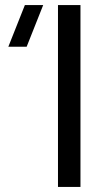

<svg xmlns="http://www.w3.org/2000/svg" viewBox="-20 -740 408 760"><path d="M298.5 0H209.5V-720H298.5ZM151 -720 85.5 -555H13L78.5 -720Z"/></svg>

Font: CCSD_manrope Medium
Style: Regular
Weight: 500
Designer: Mikhail Sharanda
Foundry: Mikhail Sharanda
Version: Version 4.503